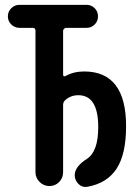

<svg xmlns="http://www.w3.org/2000/svg" viewBox="-20 -750 540 774"><path d="M58.6 -637.7Q39.1 -637.7 25.4 -651.4Q11.7 -665 11.7 -684.1Q11.7 -703.1 25.4 -716.8Q39.1 -730.5 58.6 -730.5H329.1Q347.7 -730.5 361.3 -717.3Q375 -704.1 375 -684.1Q375 -664.1 361.3 -650.9Q347.7 -637.7 329.1 -637.7H246.1Q242.2 -637.7 238.3 -633.8Q234.4 -629.9 234.4 -626V-448.2Q234.4 -444.3 237.8 -442.9Q241.2 -441.4 244.1 -443.4Q276.4 -461.9 319.3 -461.9Q488.3 -461.9 488.3 -241.2Q488.3 -128.9 450.2 -70.3Q412.1 -11.7 333 2.9Q311.5 6.8 296.4 -8.3Q281.2 -23.4 281.2 -43.9Q281.2 -78.1 330.1 -109.4Q376 -138.7 376 -237.3Q376 -366.2 295.9 -366.2Q264.6 -366.2 242.2 -345.7Q234.4 -337.9 234.4 -327.1V-55.7Q234.4 -32.2 218.3 -16.1Q202.1 0 179.2 0Q156.2 0 139.6 -16.6Q123 -33.2 123 -55.7V-626Q123 -637.7 112.3 -637.7Z"/></svg>

Font: Rounded-X Mgen+ 2m medium
Style: Regular
Weight: 500
Designer: [Source Han Sans]
Ryoko NISHIZUKA  (kana & ideographs); Paul D. Hunt (Latin, Greek & Cyrillic); Wenlong ZHANG  (bopomofo
Version: Version 1.059.20150602